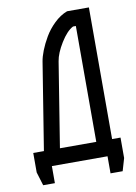

<svg xmlns="http://www.w3.org/2000/svg" viewBox="-86 -740 622 876"><g transform="rotate(-10 225.0 -302.5)"><path d="M137.2 -477.5Q140.6 -499 151.6 -527.1Q162.6 -555.2 180.7 -586.2Q198.7 -617.2 226.8 -644.3Q254.9 -671.4 287.1 -683.6H388.2V-73.7H427.2V21L410.2 79.1H354V0H96.2V79.1H42L22.9 16.6V-73.7H72.3ZM146.5 -73.7H314.9V-610.4H301.8Q272.5 -595.2 243.9 -548.8Q215.3 -502.4 209.5 -465.8Z"/></g></svg>

Font: Anka/Coder Narrow
Style: Regular
Weight: 400
Width: 3
Monospace: yes
Version: Version 001.100